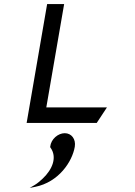

<svg xmlns="http://www.w3.org/2000/svg" viewBox="-20 -600 658 937"><path d="M296 50C264 50 229 78 225 116V118L226 120C260 166 237 226 188 272C176 283 164 294 149 303L125 317L151 312C267 289 333 188 345 116C351 79 329 50 296 50ZM293 -580H210L110 0H452L502 -76H206Z"/></svg>

Font: Charger Monospace
Style: Regular
Weight: 400
Designer: Jasper
Foundry: Cannot Into Space Fonts
Version: Version 0.980